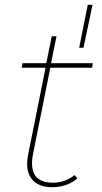

<svg xmlns="http://www.w3.org/2000/svg" viewBox="-20 -782 428 805"><path d="M200 3Q138 3 111.5 -33.5Q85 -70 98 -134L171 -498H71L74 -517H174L197 -630H217L194 -517H369L366 -498H191L119 -139Q94 -16 202 -16Q253 -16 293 -48L304 -34Q283 -15 255 -6Q227 3 200 3ZM312 -582 348 -762H368L330 -582Z"/></svg>

Font: Montserrat Thin
Style: Italic
Weight: 100
Italic angle: -11.3°
Designer: Julieta Ulanovsky
Foundry: Julieta Ulanovsky
Version: Version 9.000; ttfautohint (v1.8.4.7-5d5b)